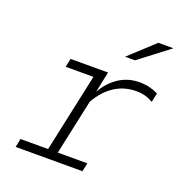

<svg xmlns="http://www.w3.org/2000/svg" viewBox="-126 -802 853 910"><g transform="rotate(20 300.0 -347.5)"><path d="M52 0 61 -43H200L285 -438H145L154 -481H343L321 -376Q351 -429 397 -459Q443 -489 501 -489Q526 -489 549.5 -483.5Q573 -478 595 -467L585 -421Q572 -429 558.5 -434Q545 -439 531 -441.5Q517 -444 501 -444Q439 -444 391 -412.5Q343 -381 309 -322L249 -43H398L389 0ZM393 -579 519 -695H595L443 -579Z"/></g></svg>

Font: Red Hat Mono
Style: Italic
Weight: 300
Italic angle: -12°
Monospace: yes
Designer: Pentagram, MCKL
Foundry: Pentagram, MCKL
Version: Version 1.023